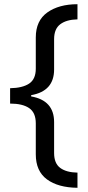

<svg xmlns="http://www.w3.org/2000/svg" viewBox="-20 -734 420 912"><path d="M348 158Q256 157 203 118Q150 79 150 -1V-148Q150 -199 118.5 -220.5Q87 -242 28 -242V-315Q87 -316 118.5 -337Q150 -358 150 -408V-556Q150 -636 205 -675Q260 -714 348 -714V-642Q296 -641 266.5 -619Q237 -597 237 -548V-404Q237 -301 128 -282V-276Q237 -257 237 -154V-7Q237 42 266 63.5Q295 85 348 86Z"/></svg>

Font: Noto Sans Living
Style: Regular
Weight: 400
Designer: Monotype Design Team
Foundry: Monotype Imaging Inc.
Version: Version 2.013; ttfautohint (v1.8.4.7-5d5b)